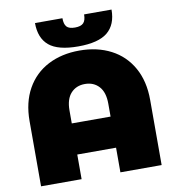

<svg xmlns="http://www.w3.org/2000/svg" viewBox="-96 -997 985 1082"><g transform="rotate(-10 396.0 -456.0)"><path d="M741 -373V0H505V-141H283V0H51V-373Q51 -480 94.5 -557.5Q138 -635 216 -675.5Q294 -716 396 -716Q498 -716 576 -675.5Q654 -635 697.5 -557.5Q741 -480 741 -373ZM505 -319V-393Q505 -458 474.5 -491.5Q444 -525 394 -525Q344 -525 313.5 -491.5Q283 -458 283 -393V-319ZM177 -912H334Q334 -878 347.5 -863Q361 -848 395 -848Q429 -848 443.5 -863Q458 -878 458 -912H615Q615 -826 563 -783Q511 -740 395 -740Q279 -740 228 -783Q177 -826 177 -912Z"/></g></svg>

Font: Montserrat Alternates Black
Style: Regular
Weight: 900
Designer: Julieta Ulanovsky
Foundry: Julieta Ulanovsky
Version: Version 7.200